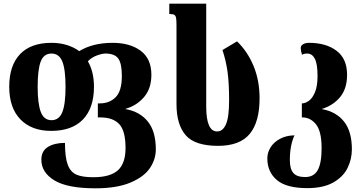

<svg xmlns="http://www.w3.org/2000/svg" viewBox="-20 -780 1968 1040"><path d="M204 85Q204 38 239.5 16Q275 -6 332 -6Q332 73 347 112.5Q362 152 394 166Q426 180 485 180Q577 180 618.5 142.5Q660 105 660 22Q660 -71 626 -107.5Q592 -144 523 -144H510V-220H521Q573 -220 606.5 -253.5Q640 -287 640 -369Q640 -436 620.5 -463Q601 -490 551 -490Q533 -490 504.5 -479.5Q476 -469 456 -448Q489 -391 489 -310Q489 -195 429.5 -133Q370 -71 257 -71Q151 -71 90.5 -133.5Q30 -196 30 -310Q30 -425 88.5 -486.5Q147 -548 259 -548Q305 -548 344 -535.5Q383 -523 409 -503Q483 -548 590 -548Q684 -548 742 -505Q800 -462 800 -375Q800 -301 760.5 -254.5Q721 -208 661 -191V-189Q738 -175 781 -121.5Q824 -68 824 29Q824 83 792 130.5Q760 178 686.5 209Q613 240 497 240Q345 240 274.5 197Q204 154 204 85ZM335 -310Q335 -404 317.5 -447Q300 -490 259 -490Q217 -490 200.5 -446.5Q184 -403 184 -310Q184 -218 201 -173.5Q218 -129 259 -129Q300 -129 317.5 -172.5Q335 -216 335 -310Z M936 -216V-641Q936 -669 934 -681.5Q932 -694 925 -699Q918 -704 902 -704H897V-760H1097V-203Q1097 -68 1156 -68Q1187 -68 1204 -107Q1221 -146 1221 -238Q1221 -330 1212.5 -391Q1204 -452 1185 -509L1264 -556Q1321 -501 1353.5 -422.5Q1386 -344 1386 -247Q1386 -119 1332.5 -54.5Q1279 10 1161 10Q1036 10 986 -47.5Q936 -105 936 -216Z M1428 78Q1428 47 1445 19Q1462 -9 1495.5 -27.5Q1529 -46 1575 -47Q1550 8 1550 87Q1550 135 1569 157Q1588 179 1633 179Q1680 179 1701 141.5Q1722 104 1722 22Q1722 -68 1692 -106Q1662 -144 1617 -144H1615V-220H1616Q1633 -220 1652.5 -233.5Q1672 -247 1686 -280Q1700 -313 1700 -369Q1700 -433 1685.5 -461.5Q1671 -490 1644 -490Q1626 -490 1616 -483Q1609 -505 1609 -520Q1609 -533 1622 -540.5Q1635 -548 1654 -548Q1746 -548 1803 -505Q1860 -462 1860 -375Q1860 -300 1822.5 -254.5Q1785 -209 1724 -190V-189Q1801 -175 1843.5 -121.5Q1886 -68 1886 29Q1886 82 1862.5 130Q1839 178 1785 208.5Q1731 239 1645 239Q1531 239 1479.5 195Q1428 151 1428 78Z"/></svg>

Font: Noto Serif Georgian Black Cond
Style: Regular
Weight: 900
Width: 3
Designer: Monotype Design team
Foundry: Monotype Imaging Inc.
Version: Version 1.000